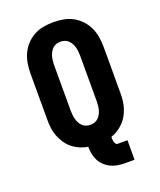

<svg xmlns="http://www.w3.org/2000/svg" viewBox="-163 -844 926 1110"><g transform="rotate(-20 300.0 -289.0)"><path d="M409 165Q387 165 365 161Q343 157 323.5 147.5Q304 138 288 122.5Q272 107 262 87.5Q252 68 248 46.5Q244 25 244 3Q218 -1 194 -11.5Q170 -22 149.5 -38.5Q129 -55 114.5 -77Q100 -99 90.5 -123.5Q81 -148 78 -174Q75 -200 75 -226V-509Q75 -540 80 -570.5Q85 -601 98 -629Q111 -657 132.5 -680Q154 -703 181 -717.5Q208 -732 238.5 -737.5Q269 -743 300 -743Q331 -743 361.5 -737.5Q392 -732 419 -717.5Q446 -703 467.5 -680Q489 -657 502 -629Q515 -601 520 -570.5Q525 -540 525 -509V-226Q525 -203 522.5 -179.5Q520 -156 513 -134Q506 -112 494.5 -91.5Q483 -71 467 -54.5Q451 -38 431 -25Q411 -12 389 -5V0Q389 7 389.5 13.5Q390 20 392 26.5Q394 33 398 39Q402 45 409 45H470V165ZM300 -112Q313 -112 325.5 -116Q338 -120 347.5 -129Q357 -138 363.5 -149.5Q370 -161 373.5 -174Q377 -187 378.5 -200Q380 -213 380 -226V-509Q380 -522 378.5 -535Q377 -548 373.5 -561Q370 -574 363.5 -585.5Q357 -597 347.5 -606Q338 -615 325.5 -619Q313 -623 300 -623Q287 -623 274.5 -619Q262 -615 252.5 -606Q243 -597 236.5 -585.5Q230 -574 226.5 -561Q223 -548 221.5 -535Q220 -522 220 -509V-226Q220 -213 221.5 -200Q223 -187 226.5 -174Q230 -161 236.5 -149.5Q243 -138 252.5 -129Q262 -120 274.5 -116Q287 -112 300 -112Z"/></g></svg>

Font: Iosevka Etoile Heavy
Style: Regular
Weight: 900
Designer: Belleve Invis
Foundry: Belleve Invis
Version: Version 22.1.2; ttfautohint (v1.8.4)